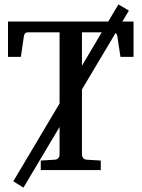

<svg xmlns="http://www.w3.org/2000/svg" viewBox="-20 -768 639 867"><path d="M523.9 -511.2 509.8 -605Q508.3 -612.8 503.9 -617.2Q502.9 -618.7 502 -619.1L350.1 -364.3V-68.8Q350.1 -61.5 355.2 -54.7Q360.4 -47.9 371.1 -46.9L435.1 -43V0H164.1V-43L228 -46.9Q238.8 -47.9 243.9 -54.7Q249 -61.5 249 -68.8V-194.8L85.9 79.1L40 50.8L249 -300.8V-622.1H105Q98.1 -622.1 93.5 -617.4Q88.9 -612.8 87.9 -605L74.2 -511.2H16.1V-670.9H468.8L514.6 -748L562 -720.2L532.7 -670.9H583V-511.2ZM350.1 -471.2 439.5 -622.1H350.1Z"/></svg>

Font: Charis SIL Am
Style: Regular
Weight: 400
Foundry: SIL International
Version: Version 5.000